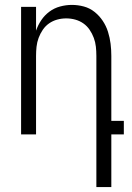

<svg xmlns="http://www.w3.org/2000/svg" viewBox="-20 -548 540 783"><path d="M373 215V-320Q373 -339 371 -357.5Q369 -376 362.5 -393.5Q356 -411 345.5 -426.5Q335 -442 320 -452.5Q305 -463 287 -468Q269 -473 250 -473Q231 -473 213 -468Q195 -463 180 -452.5Q165 -442 154.5 -426.5Q144 -411 137.5 -393.5Q131 -376 129 -357.5Q127 -339 127 -320V0H66V-520H127V-423Q135 -446 148.5 -466Q162 -486 181.5 -500.5Q201 -515 225 -521.5Q249 -528 273 -528Q298 -528 322 -521.5Q346 -515 365.5 -499.5Q385 -484 399 -463Q413 -442 420.5 -418Q428 -394 431 -369.5Q434 -345 434 -320V-55H485V0H434V215Z"/></svg>

Font: Iosevka Light
Style: Regular
Weight: 300
Monospace: yes
Designer: Belleve Invis
Foundry: Belleve Invis
Version: Version 32.5.0; ttfautohint (v1.8.4)